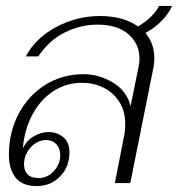

<svg xmlns="http://www.w3.org/2000/svg" viewBox="-20 -617 600 647"><path d="M470 -506Q500 -471 500 -421Q500 -401 496 -384L419 0H367L398 -158Q402 -177 402 -199Q402 -243 381.5 -274.5Q361 -306 328 -322Q295 -338 257 -338Q202 -338 158.5 -309Q115 -280 88.5 -229.5Q62 -179 57 -117Q70 -144 94.5 -158Q119 -172 144 -172Q172 -172 193 -155Q214 -138 214 -103Q214 -55 182.5 -22.5Q151 10 104 10Q55 10 32.5 -18.5Q10 -47 10 -96Q10 -171 42.5 -233Q75 -295 132.5 -331Q190 -367 262 -367Q314 -367 361 -338.5Q408 -310 420 -259L447 -392Q450 -406 450 -419Q450 -469 413 -501.5Q376 -534 308 -534Q252 -534 199 -508Q146 -482 109 -427H67Q100 -489 169.5 -526Q239 -563 317 -563Q395 -563 445 -528Q471 -543 490 -562Q509 -581 516 -597H560Q549 -572 525.5 -547.5Q502 -523 470 -506ZM61 -63Q61 -42 73 -29.5Q85 -17 110 -17Q140 -17 161.5 -40.5Q183 -64 183 -94Q183 -117 170 -131Q157 -145 136 -145Q106 -145 83.5 -120.5Q61 -96 61 -63Z"/></svg>

Font: Taviraj ExtraLight
Style: Italic
Weight: 275
Italic angle: -12°
Designer: Katatrad Team
Foundry: CadsonDemak
Version: Version 1.001